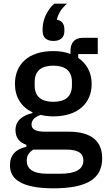

<svg xmlns="http://www.w3.org/2000/svg" viewBox="-20 -809 577 1041"><path d="M534 49C534 157 457 212 270 212C185 212 127 200 89 179C51 158 34 127 34 87C34 30 67 -1 123 -13V-24C84 -37 64 -63 64 -104C64 -157 105 -184 156 -196V-200C95 -229 61 -283 61 -354C61 -461 135 -532 268 -532C305 -532 336 -527 362 -516V-530C362 -577 383 -604 430 -604H510V-516H404V-495C451 -464 477 -414 477 -354C477 -249 402 -178 269 -178C244 -178 221 -181 201 -186C174 -177 151 -161 151 -134C151 -106 177 -95 224 -95H352C480 -95 534 -40 534 49ZM432 61C432 25 409 2 337 2H161C137 16 125 36 125 62C125 105 156 133 237 133H305C390 133 432 109 432 61ZM269 -257C333 -257 370 -285 370 -345V-365C370 -425 333 -453 269 -453C205 -453 168 -425 168 -365V-345C168 -285 205 -257 269 -257ZM270 -587C231 -587 211 -607 211 -640V-653C211 -706 239 -758 274 -789H343C312 -761 297 -737 288 -702C317 -698 329 -676 329 -651V-640C329 -607 309 -587 270 -587Z"/></svg>

Font: Plexus Sans Medium
Style: Regular
Weight: 500
Version: Version 2.001;PS 002.001;hotconv 1.0.70;makeotf.lib2.5.58329